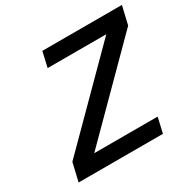

<svg xmlns="http://www.w3.org/2000/svg" viewBox="-158 -885 1055 1049"><g transform="rotate(-30 369.0 -361.0)"><path d="M580 0 602 -96H202L711 -607L738 -722H236L214 -626H584L75 -115L48 0Z"/></g></svg>

Font: Perun Medium Italic
Style: Regular
Weight: 500
Italic angle: -12°
Foundry: Copyright (c) Stefan Peev, Context Ltd, 2016
Version: Version 1.026